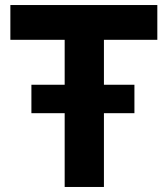

<svg xmlns="http://www.w3.org/2000/svg" viewBox="-20 -743 666 763"><path d="M514.2 -293.2H104.8V-406.2H514.2ZM21.2 -723H605.2V-584.8H393V0H237V-584.8H21.2Z"/></svg>

Font: Public Sans VF
Style: Regular
Weight: 400
Designer: Pablo Impallari, Rodrigo Fuenzalida (Modified by Dan O. Williams and USWDS)
Version: Version 1.003